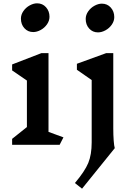

<svg xmlns="http://www.w3.org/2000/svg" viewBox="-20 -872 813 1156"><path d="M106 -760Q106 -784 121 -805.5Q136 -827 159 -839.5Q182 -852 203 -852Q236 -852 257 -828.5Q278 -805 278 -771Q278 -747 263 -725.5Q248 -704 225 -691.5Q202 -679 180 -679Q148 -679 127 -702Q106 -725 106 -760ZM496 -758Q496 -782 511 -803.5Q526 -825 549 -837.5Q572 -850 593 -850Q626 -850 647 -826.5Q668 -803 668 -769Q668 -745 653 -723.5Q638 -702 615 -689.5Q592 -677 570 -677Q538 -677 517 -700Q496 -723 496 -758ZM362 -45 339 0H53V-36L142 -107V-387L53 -448V-484L229 -552H272V-78ZM671 20 474 264 431 230Q491 159 511.5 109Q532 59 532 -15V-390L443 -452V-488L619 -552H662V-99Q662 -59 664.5 -25.5Q667 8 671 20Z"/></svg>

Font: InknutAntiqua
Style: Medium
Weight: 500
Designer: Claus Eggers Srensen
Foundry: Claus Eggers Srensen
Version: Version 1.000; ttfautohint (v1.2) -l 7 -r 28 -G 50 -x 13 -D 